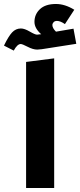

<svg xmlns="http://www.w3.org/2000/svg" viewBox="-81 -944 403 964"><path d="M129 -697Q113 -695 106 -695Q85 -695 58 -709Q31 -723 23 -723Q6 -723 -12 -690L-61 -715Q-39 -761 -20.5 -781Q-2 -801 24 -801Q42 -801 68.5 -785.5Q95 -770 105 -770Q107 -770 123 -772H126Q92 -802 92 -834Q92 -872 119.5 -898Q147 -924 200 -924Q245 -924 292 -895L245 -823Q222 -839 205 -839Q194 -839 188 -832.5Q182 -826 182 -818Q182 -803 200 -785L288 -800L302 -724ZM50 0V-633L191 -651V0Z"/></svg>

Font: FiraGO ExtraBold
Style: Regular
Weight: 800
Designer: bBox Type
Foundry: bBox Type GmbH
Version: Version 1.001;PS 001.001;hotconv 1.0.88;makeotf.lib2.5.64775